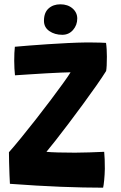

<svg xmlns="http://www.w3.org/2000/svg" viewBox="-20 -864 562 891"><path d="M458.5 7Q370 7 262.2 2.8Q154.5 -1.5 26 -11Q25 -26.5 24 -54.2Q23 -82 22.2 -110.8Q21.5 -139.5 21.5 -157.5Q45 -184 77.8 -224.2Q110.5 -264.5 146.5 -310.2Q182.5 -356 215.5 -400Q248.5 -444 273.2 -478.2Q298 -512.5 307.5 -528.5Q295 -528.5 264.8 -527.2Q234.5 -526 195.8 -523.8Q157 -521.5 118 -519Q79 -516.5 49.5 -514.5Q48 -527 47 -546Q46 -565 46 -582Q46 -621 49 -647Q74 -649.5 114 -652.5Q154 -655.5 201 -658.8Q248 -662 294.5 -664.2Q341 -666.5 379.5 -667Q390.5 -667 409 -666.8Q427.5 -666.5 445.5 -666.2Q463.5 -666 472 -665Q474 -652.5 475 -635.2Q476 -618 476 -601Q476 -553 472.5 -534.5Q456 -508 427.5 -467.2Q399 -426.5 365.2 -380.5Q331.5 -334.5 298 -290.2Q264.5 -246 237.2 -211.2Q210 -176.5 195.5 -159.5Q213 -157.5 249.8 -156.5Q286.5 -155.5 328 -155.5Q359 -155.5 394.2 -156.8Q429.5 -158 463.5 -159.5Q465 -146.5 465.8 -124.8Q466.5 -103 466.5 -80.5Q466 -53.5 463.5 -28.2Q461 -3 458.5 7ZM260 -844Q294.5 -844 316.5 -825Q338.5 -806 338.5 -778Q338.5 -747.5 319 -725Q299.5 -702.5 269 -702.5Q234 -702.5 209 -719.8Q184 -737 184 -767.5Q184 -805.5 205.5 -824.8Q227 -844 260 -844Z"/></svg>

Font: Grandstander
Style: Bold
Weight: 700
Designer: Tyler Finck
Foundry: Etcetera Type Co
Version: Version 1.200; ttfautohint (v1.8.3)